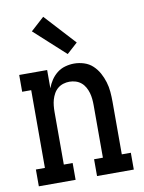

<svg xmlns="http://www.w3.org/2000/svg" viewBox="-87 -840 674 900"><g transform="rotate(-10 250.0 -389.5)"><path d="M24 0V-80H67V-450H24V-530H157V-443Q164 -463 176 -481Q188 -499 205 -512.5Q222 -526 243.5 -532Q265 -538 286 -538Q310 -538 333.5 -530.5Q357 -523 374.5 -506.5Q392 -490 403.5 -469Q415 -448 422 -425Q429 -402 431 -378Q433 -354 433 -330V-80H476V0H301V-80H343V-330Q343 -345 341.5 -360Q340 -375 336 -389Q332 -403 324.5 -416.5Q317 -430 305.5 -439.5Q294 -449 279.5 -453.5Q265 -458 250 -458Q235 -458 220.5 -453.5Q206 -449 194.5 -439.5Q183 -430 175.5 -416.5Q168 -403 164 -389Q160 -375 158.5 -360Q157 -345 157 -330V-80H199V0ZM265 -587 118 -721 182 -779 316 -633Z"/></g></svg>

Font: Iosevka Slab Medium
Style: Regular
Weight: 500
Monospace: yes
Designer: Belleve Invis
Foundry: Belleve Invis
Version: Version 11.1.1; ttfautohint (v1.8.3)